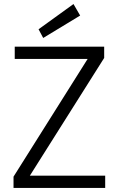

<svg xmlns="http://www.w3.org/2000/svg" viewBox="-20 -931 588 951"><path d="M47 0V-56L414 -639H53V-700H496V-644L128 -61H501V0ZM194 -743 171 -786 344 -911 377 -854Z"/></svg>

Font: DM Sans 10pt Light
Style: Regular
Weight: 300
Version: Version 4.004;gftools[0.9.30]